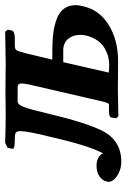

<svg xmlns="http://www.w3.org/2000/svg" viewBox="106 -580 486 738"><g transform="rotate(-90 349.0 -211.0)"><path d="M582 -125Q584 -138.7 584 -146Q584 -173.8 568.4 -192.4Q552.7 -210.9 523.9 -210.9H479L439 -36.1Q454.6 -34.2 467.8 -34.2Q482.9 -34.2 498.3 -37.8Q513.7 -41.5 531 -50.8Q548.3 -60.1 562 -79.1Q575.7 -98.1 582 -125ZM280.8 -267.1Q247.6 -126.5 215.8 -62Q178.7 12.2 96.2 12.2Q66.4 12.2 42.7 -3.2Q19 -18.6 19 -38.1Q19 -39.1 19.5 -40.8Q20 -42.5 20 -43Q23.9 -60.5 40 -71.8Q56.2 -83 82 -83Q99.1 -83 112.1 -75.4Q125 -67.9 127.9 -58.1Q128.4 -58.6 129.4 -60.1Q130.4 -61.5 130.9 -62Q160.6 -121.6 191.9 -259.8Q213.9 -348.1 213.9 -375Q213.9 -389.2 208.3 -393.1Q202.6 -397 188 -397Q163.6 -397 154.8 -398.9Q146 -400.9 146 -407.2Q146 -409.2 147 -411.1L149.9 -424.8L168.9 -434.1Q238.8 -432.1 278.8 -432.1L365.2 -433.1Q430.2 -432.1 472.2 -432.1L596.2 -434.1L604 -423.8L601.1 -409.2Q598.1 -397 568.8 -397H541Q528.8 -397 524.4 -389.6Q520 -382.8 513.2 -355L488.8 -252.9H523.9Q562.5 -252.9 591.8 -249Q621.1 -245.1 646.2 -235.6Q671.4 -226.1 684.8 -207.8Q698.2 -189.5 698.2 -163.1Q698.2 -150.4 693.8 -133.8Q679.7 -71.3 621.3 -35.6Q563 0 481.9 0L375 -1Q360.4 -0.5 323 0Q285.6 0.5 271 1L263.2 -7.8L267.1 -27.8Q268.6 -35.2 293.9 -35.2H317.9Q322.8 -38.6 328.1 -61L393.1 -341.8Q397 -359.4 397 -372.1Q397 -386.2 383.8 -386.2H328.1Q315.9 -386.2 306.6 -362.1Q297.4 -337.9 280.8 -267.1Z"/></g></svg>

Font: Linux Libertine G
Style: Semibold Italic
Weight: 600
Italic angle: -11.5°
Designer: Philipp H. Poll
Foundry: Philipp H. Poll
Version: Version 5.1.1